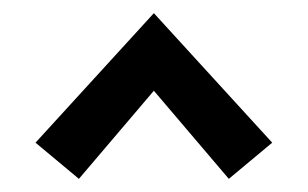

<svg xmlns="http://www.w3.org/2000/svg" viewBox="-20 -686 468 292"><path d="M100 -414 34 -469 214 -666 394 -469 328 -414 214 -548Z"/></svg>

Font: EauTestInfant Semibold
Style: Italic
Weight: 600
Italic angle: -12°
Designer: Christian Thalmann (Catharsis Fonts)
Version: Version 0.001;PS 000.001;hotconv 1.0.88;makeotf.lib2.5.64775